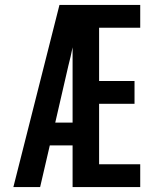

<svg xmlns="http://www.w3.org/2000/svg" viewBox="-20 -755 640 775"><path d="M34 0 220 -735H546V-643H380V-428H523V-336H380V-92H546V0H273V-168H181L142 0ZM273 -260V-564Q269 -545 265 -526.5Q261 -508 256 -490L203 -260Z"/></svg>

Font: Iosevka Custom SmBdEx
Style: Regular
Weight: 600
Width: 7
Monospace: yes
Designer: Belleve Invis
Foundry: Belleve Invis
Version: Version 11.2.4; ttfautohint (v1.8.4)